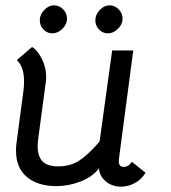

<svg xmlns="http://www.w3.org/2000/svg" viewBox="-20 -689 640 719"><path d="M191 8Q122 8 81 -26Q40 -60 40 -125Q40 -139 41 -147L68 -351Q70 -363 70 -385Q70 -439 43 -464L100 -513Q123 -499 139.5 -462.5Q156 -426 152 -385L123 -169Q121 -149 121 -141Q121 -104 139 -85Q157 -66 198 -66Q243 -66 276.5 -87.5Q310 -109 353 -159L400 -500H479L425 -91V-85Q425 -64 443 -64Q461 -64 474 -83L525 -42Q510 -17 485 -3.5Q460 10 434 10Q397 10 373 -12.5Q349 -35 351 -64V-59Q327 -27 282 -9.5Q237 8 191 8ZM129 -613Q129 -634 145.5 -651.5Q162 -669 182 -669Q202 -669 216.5 -654Q231 -639 231 -619Q231 -598 213.5 -581Q196 -564 176 -564Q157 -564 143 -578.5Q129 -593 129 -613ZM337 -613Q337 -634 353.5 -651.5Q370 -669 390 -669Q410 -669 424.5 -654Q439 -639 439 -619Q439 -598 421.5 -581Q404 -564 384 -564Q365 -564 351 -578.5Q337 -593 337 -613Z"/></svg>

Font: Bellota
Style: Bold Italic
Weight: 700
Italic angle: -7.5°
Designer: Kemie Guaida
Foundry: Kemie Guaida
Version: Version 4.001